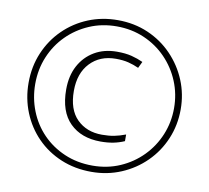

<svg xmlns="http://www.w3.org/2000/svg" viewBox="-80 -812 992 910"><g transform="rotate(10 416.0 -357.0)"><path d="M416 8Q336 8 269 -20Q202 -48 153 -98Q104 -148 77 -214.5Q50 -281 50 -357Q50 -435 78.5 -502Q107 -569 157.5 -618.5Q208 -668 274 -695Q340 -722 416 -722Q495 -722 562 -693Q629 -664 678.5 -612.5Q728 -561 755 -495.5Q782 -430 782 -357Q782 -281 754 -214.5Q726 -148 675.5 -98Q625 -48 558.5 -20Q492 8 416 8ZM416 -22Q487 -22 548 -48.5Q609 -75 654.5 -121.5Q700 -168 725 -228.5Q750 -289 750 -357Q750 -425 725 -485.5Q700 -546 655 -592.5Q610 -639 549 -665.5Q488 -692 416 -692Q345 -692 284.5 -666Q224 -640 178.5 -594.5Q133 -549 107.5 -488Q82 -427 82 -357Q82 -289 106 -228Q130 -167 174.5 -121Q219 -75 280.5 -48.5Q342 -22 416 -22ZM434 -141Q341 -141 286 -195.5Q231 -250 231 -356Q231 -422 257 -470.5Q283 -519 329.5 -546.5Q376 -574 438 -574Q479 -574 508.5 -566.5Q538 -559 564 -547L549 -516Q525 -527 499 -533.5Q473 -540 438 -540Q362 -540 315 -490.5Q268 -441 268 -356Q268 -266 314.5 -220Q361 -174 435 -174Q468 -174 493.5 -179Q519 -184 548 -195V-163Q523 -152 495.5 -146.5Q468 -141 434 -141Z"/></g></svg>

Font: Noto Sans Bengali ExtraLight
Style: Regular
Weight: 200
Designer: Jelle Bosma - Monotype Design Team
Foundry: Monotype Imaging Inc.
Version: Version 2.003; ttfautohint (v1.8.4.7-5d5b)